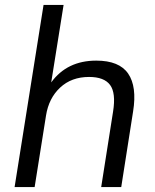

<svg xmlns="http://www.w3.org/2000/svg" viewBox="-20 -756 625 776"><path d="M39 0 156 -736H237L187 -423Q251 -511 369 -511Q462 -511 498 -458.5Q534 -406 518 -306L470 0H389L437 -305Q449 -380 425 -412.5Q401 -445 340 -445Q269 -445 223 -402Q177 -359 166 -289L120 0Z"/></svg>

Font: Mulish
Style: Italic
Weight: 400
Italic angle: -9°
Designer: Vernon Adams
Foundry: Vernon Adams
Version: Version 3.603; ttfautohint (v1.8.3)